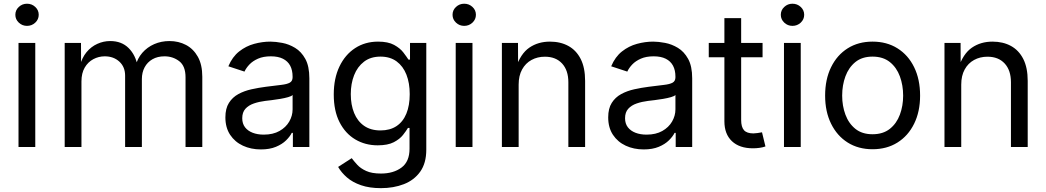

<svg xmlns="http://www.w3.org/2000/svg" viewBox="-20 -771 5487 1007"><path d="M77.1 0V-545.9H165V0ZM121.6 -635.3Q96.7 -635.3 78.6 -652.3Q60.5 -669.4 60.5 -693.4Q60.5 -717.8 78.6 -734.6Q96.7 -751.5 121.6 -751.5Q147 -751.5 165 -734.6Q183.1 -717.8 183.1 -693.4Q183.1 -669.4 165 -652.3Q147 -635.3 121.6 -635.3Z M319.3 0V-545.9H404.8L405.3 -423.8H398.4Q409.7 -468.3 433.8 -497.3Q458 -526.4 490.5 -541Q522.9 -555.7 558.1 -555.7Q617.7 -555.7 654.5 -519Q691.4 -482.4 702.1 -422.9H690.4Q700.2 -463.9 726.1 -493.7Q752 -523.4 788.8 -539.6Q825.7 -555.7 869.1 -555.7Q916.5 -555.7 955.6 -535.2Q994.6 -514.6 1017.8 -473.1Q1041 -431.6 1041 -368.2V0H953.1V-365.7Q953.1 -424.8 919.9 -450.2Q886.7 -475.6 842.8 -475.6Q806.2 -475.6 779.5 -460.2Q752.9 -444.8 738.5 -418Q724.1 -391.1 724.1 -356.4V0H636.2V-374.5Q636.2 -419.9 606 -447.8Q575.7 -475.6 529.3 -475.6Q497.6 -475.6 469.5 -460.7Q441.4 -445.8 424.3 -416.5Q407.2 -387.2 407.2 -343.8V0Z M1348.1 12.7Q1296.4 12.7 1254.2 -6.8Q1211.9 -26.4 1187 -64Q1162.1 -101.6 1162.1 -155.3Q1162.1 -202.1 1180.7 -231.4Q1199.2 -260.7 1230.2 -277.6Q1261.2 -294.4 1298.8 -302.7Q1336.4 -311 1374.5 -315.9Q1423.3 -322.3 1454.1 -325.7Q1484.9 -329.1 1499.8 -337.4Q1514.6 -345.7 1514.6 -365.7V-368.7Q1514.6 -402.8 1502 -426.5Q1489.3 -450.2 1463.9 -462.9Q1438.5 -475.6 1400.4 -475.6Q1361.3 -475.6 1333.5 -463.4Q1305.7 -451.2 1288.3 -432.9Q1271 -414.6 1262.2 -395.5L1177.7 -423.3Q1198.7 -473.1 1234.4 -501.2Q1270 -529.3 1313 -541Q1356 -552.7 1397.9 -552.7Q1425.3 -552.7 1460.2 -546.1Q1495.1 -539.6 1527.6 -520Q1560.1 -500.5 1581.3 -462.2Q1602.5 -423.8 1602.5 -359.9V0H1516.1V-74.2H1510.3Q1501 -55.2 1480.5 -34.9Q1460 -14.6 1427.2 -1Q1394.5 12.7 1348.1 12.7ZM1363.3 -64.9Q1412.1 -64.9 1445.8 -84Q1479.5 -103 1497.1 -133.5Q1514.6 -164.1 1514.6 -197.3V-272.9Q1509.3 -266.6 1491.2 -261.5Q1473.1 -256.3 1450 -252.4Q1426.8 -248.5 1405 -245.8Q1383.3 -243.2 1370.6 -241.7Q1338.9 -237.8 1311.3 -228.3Q1283.7 -218.8 1267.1 -200.4Q1250.5 -182.1 1250.5 -150.9Q1250.5 -122.6 1265.1 -103.5Q1279.8 -84.5 1305.2 -74.7Q1330.6 -64.9 1363.3 -64.9Z M1978 215.8Q1917.5 215.8 1873.3 200.4Q1829.1 185.1 1799.8 159.7Q1770.5 134.3 1753.4 104.5L1824.7 58.6Q1836.4 74.2 1853.8 93.3Q1871.1 112.3 1900.6 125.7Q1930.2 139.2 1978 139.2Q2043.5 139.2 2085.7 107.9Q2127.9 76.7 2127.9 9.3V-100.1H2119.6Q2110.4 -84.5 2093.5 -63Q2076.7 -41.5 2045.2 -25.1Q2013.7 -8.8 1960.9 -8.8Q1895.5 -8.8 1843.3 -39.8Q1791 -70.8 1760.7 -130.4Q1730.5 -189.9 1730.5 -275.4Q1730.5 -359.9 1760.3 -422.1Q1790 -484.4 1842.5 -518.6Q1895 -552.7 1962.9 -552.7Q2015.6 -552.7 2047.1 -535.4Q2078.6 -518.1 2095.7 -495.6Q2112.8 -473.1 2122.1 -458.5H2130.4V-545.9H2215.8V14.2Q2215.8 84.5 2184.1 129.2Q2152.3 173.8 2098.4 194.8Q2044.4 215.8 1978 215.8ZM1975.6 -86.9Q2025.4 -86.9 2059.6 -109.6Q2093.8 -132.3 2111.3 -175Q2128.9 -217.8 2128.9 -277.3Q2128.9 -335.4 2111.6 -379.6Q2094.2 -423.8 2060.1 -449Q2025.9 -474.1 1975.6 -474.1Q1923.8 -474.1 1889.2 -447.5Q1854.5 -420.9 1837.2 -376.5Q1819.8 -332 1819.8 -277.3Q1819.8 -221.2 1837.4 -178.2Q1855 -135.3 1889.6 -111.1Q1924.3 -86.9 1975.6 -86.9Z M2370.1 0V-545.9H2458V0ZM2414.6 -635.3Q2389.6 -635.3 2371.6 -652.3Q2353.5 -669.4 2353.5 -693.4Q2353.5 -717.8 2371.6 -734.6Q2389.6 -751.5 2414.6 -751.5Q2439.9 -751.5 2458 -734.6Q2476.1 -717.8 2476.1 -693.4Q2476.1 -669.4 2458 -652.3Q2439.9 -635.3 2414.6 -635.3Z M2700.2 -327.1V0H2612.3V-545.9H2696.8L2697.3 -413.6H2685.1Q2710 -489.3 2756.1 -521Q2802.2 -552.7 2864.3 -552.7Q2919.4 -552.7 2960.9 -530Q3002.4 -507.3 3025.6 -461.7Q3048.8 -416 3048.8 -346.7V0H2960.9V-339.4Q2960.9 -402.3 2928 -438Q2895 -473.6 2837.9 -473.6Q2798.8 -473.6 2767.6 -456.5Q2736.3 -439.5 2718.3 -406.7Q2700.2 -374 2700.2 -327.1Z M3356 12.7Q3304.2 12.7 3262 -6.8Q3219.7 -26.4 3194.8 -64Q3169.9 -101.6 3169.9 -155.3Q3169.9 -202.1 3188.5 -231.4Q3207 -260.7 3238 -277.6Q3269 -294.4 3306.6 -302.7Q3344.2 -311 3382.3 -315.9Q3431.2 -322.3 3461.9 -325.7Q3492.7 -329.1 3507.6 -337.4Q3522.5 -345.7 3522.5 -365.7V-368.7Q3522.5 -402.8 3509.8 -426.5Q3497.1 -450.2 3471.7 -462.9Q3446.3 -475.6 3408.2 -475.6Q3369.1 -475.6 3341.3 -463.4Q3313.5 -451.2 3296.1 -432.9Q3278.8 -414.6 3270 -395.5L3185.5 -423.3Q3206.5 -473.1 3242.2 -501.2Q3277.8 -529.3 3320.8 -541Q3363.8 -552.7 3405.8 -552.7Q3433.1 -552.7 3468 -546.1Q3502.9 -539.6 3535.4 -520Q3567.9 -500.5 3589.1 -462.2Q3610.4 -423.8 3610.4 -359.9V0H3523.9V-74.2H3518.1Q3508.8 -55.2 3488.3 -34.9Q3467.8 -14.6 3435.1 -1Q3402.3 12.7 3356 12.7ZM3371.1 -64.9Q3419.9 -64.9 3453.6 -84Q3487.3 -103 3504.9 -133.5Q3522.5 -164.1 3522.5 -197.3V-272.9Q3517.1 -266.6 3499 -261.5Q3481 -256.3 3457.8 -252.4Q3434.6 -248.5 3412.8 -245.8Q3391.1 -243.2 3378.4 -241.7Q3346.7 -237.8 3319.1 -228.3Q3291.5 -218.8 3274.9 -200.4Q3258.3 -182.1 3258.3 -150.9Q3258.3 -122.6 3272.9 -103.5Q3287.6 -84.5 3313 -74.7Q3338.4 -64.9 3371.1 -64.9Z M3979.5 -545.9V-470.7H3697.3V-545.9ZM3779.3 -675.8H3867.2V-141.6Q3867.2 -105 3882.1 -88.1Q3897 -71.3 3931.6 -71.3Q3939.9 -71.3 3952.9 -73.2Q3965.8 -75.2 3976.6 -77.1L3994.6 -2.9Q3981 2 3963.6 4.4Q3946.3 6.8 3929.2 6.8Q3858.4 6.8 3818.8 -30.5Q3779.3 -67.9 3779.3 -134.8Z M4091.8 0V-545.9H4179.7V0ZM4136.2 -635.3Q4111.3 -635.3 4093.3 -652.3Q4075.2 -669.4 4075.2 -693.4Q4075.2 -717.8 4093.3 -734.6Q4111.3 -751.5 4136.2 -751.5Q4161.6 -751.5 4179.7 -734.6Q4197.8 -717.8 4197.8 -693.4Q4197.8 -669.4 4179.7 -652.3Q4161.6 -635.3 4136.2 -635.3Z M4556.2 11.7Q4481.9 11.7 4426 -23.4Q4370.1 -58.6 4338.9 -122.1Q4307.6 -185.5 4307.6 -269.5Q4307.6 -355 4338.9 -418.7Q4370.1 -482.4 4426 -517.6Q4481.9 -552.7 4556.2 -552.7Q4630.9 -552.7 4687 -517.6Q4743.2 -482.4 4774.4 -418.7Q4805.7 -355 4805.7 -269.5Q4805.7 -185.5 4774.4 -122.1Q4743.2 -58.6 4687 -23.4Q4630.9 11.7 4556.2 11.7ZM4556.2 -66.9Q4611.3 -66.9 4647 -95.2Q4682.6 -123.5 4699.7 -169.7Q4716.8 -215.8 4716.8 -269.5Q4716.8 -323.7 4699.7 -370.4Q4682.6 -417 4647 -445.6Q4611.3 -474.1 4556.2 -474.1Q4501.5 -474.1 4466.3 -445.6Q4431.2 -417 4414.1 -370.6Q4397 -324.2 4397 -269.5Q4397 -215.8 4414.1 -169.7Q4431.2 -123.5 4466.3 -95.2Q4501.5 -66.9 4556.2 -66.9Z M5021.5 -327.1V0H4933.6V-545.9H5018.1L5018.6 -413.6H5006.3Q5031.2 -489.3 5077.4 -521Q5123.5 -552.7 5185.5 -552.7Q5240.7 -552.7 5282.2 -530Q5323.7 -507.3 5346.9 -461.7Q5370.1 -416 5370.1 -346.7V0H5282.2V-339.4Q5282.2 -402.3 5249.3 -438Q5216.3 -473.6 5159.2 -473.6Q5120.1 -473.6 5088.9 -456.5Q5057.6 -439.5 5039.6 -406.7Q5021.5 -374 5021.5 -327.1Z"/></svg>

Font: Adwaita Sans
Style: Regular
Weight: 400
Designer: Rasmus Andersson
Foundry: rsms
Version: Version 4.001;git-9221beed3